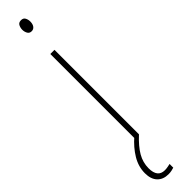

<svg xmlns="http://www.w3.org/2000/svg" viewBox="-335 -677 847 847"><g transform="rotate(-45 88.5 -253.5)"><path d="M91 -724Q105 -724 110.5 -713.5Q116 -703 116 -691Q116 -675 109 -665.5Q102 -656 90 -656Q77 -656 71 -666.5Q65 -677 65 -690Q65 -702 70.5 -713Q76 -724 91 -724ZM103 -527V0H77V-527ZM27 136Q27 193 72 193Q81 193 91.5 191Q102 189 106 188V211Q100 213 91 215Q82 217 71 217Q38 217 19 197Q0 177 0 140Q0 99 22.5 61.5Q45 24 83 -9L103 0Q64 36 45.5 68Q27 100 27 136Z"/></g></svg>

Font: Noto Sans Thai Looped ExtraCondensed Thin
Style: Regular
Weight: 100
Width: 2
Designer: Sasikarn Vongin, Ben Mitchell
Foundry: The Fontpad Ltd
Version: Version 1.001; ttfautohint (v1.8.4.7-5d5b)